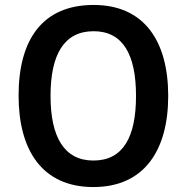

<svg xmlns="http://www.w3.org/2000/svg" viewBox="-20 -745 753 775"><path d="M659 -358C659 -579 562 -725 358 -725C153 -725 55 -587 55 -359C55 -139 150 10 357 10C562 10 659 -138 659 -358ZM184 -358C184 -524 238 -619 358 -619C476 -619 529 -525 529 -358C529 -190 476 -97 357 -97C239 -97 184 -192 184 -358Z"/></svg>

Font: Noto Sans Gurmukhi SemiCondensed SemiBold
Style: Regular
Weight: 600
Width: 4
Designer: Jelle Bosma - Monotype Design Team
Foundry: Monotype Imaging Inc.
Version: Version 2.004